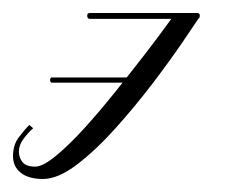

<svg xmlns="http://www.w3.org/2000/svg" viewBox="-160 -275 362 295"><path d="M143 -255Q147 -255 147 -251Q147 -246 143 -246H-22Q-26 -246 -26 -251Q-26 -255 -22 -255ZM67 -156Q70 -156 70 -152Q70 -148 67 -148H-80Q-83 -148 -83 -152Q-83 -156 -80 -156ZM109 -253Q123 -252 125.5 -250.5Q128 -249 144 -252Q148 -250 146 -248Q140 -239 121 -211Q102 -183 75 -147.5Q48 -112 17.5 -78Q-13 -44 -42 -22Q-71 0 -94 0Q-116 0 -128 -9.5Q-140 -19 -140 -35Q-140 -52 -131.5 -63.5Q-123 -75 -115 -83L-109 -78Q-117 -71 -124 -61.5Q-131 -52 -131 -42Q-131 -33 -125.5 -26Q-120 -19 -106 -19Q-94 -19 -73.5 -36Q-53 -53 -29.5 -79Q-6 -105 18 -135Q42 -165 62.5 -191.5Q83 -218 95.5 -235.5Q108 -253 109 -253Z"/></svg>

Font: Kapakana
Style: Regular
Weight: 400
Designer: Kousuke Nagai
Version: Version 1.002